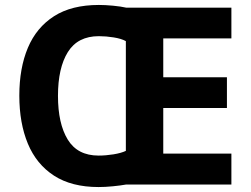

<svg xmlns="http://www.w3.org/2000/svg" viewBox="-20 -745 1013 775"><path d="M379 -725Q405 -725 436.5 -722Q468 -719 490 -714H914V-590H639V-433H896V-309H639V-125H914V0H488Q466 4 435 7Q404 10 378 10Q269 10 198 -36Q127 -82 92.5 -165Q58 -248 58 -359Q58 -470 92.5 -552Q127 -634 198 -679.5Q269 -725 379 -725ZM379 -599Q294 -599 254 -535Q214 -471 214 -358Q214 -246 253.5 -181.5Q293 -117 378 -117Q407 -117 438 -122Q469 -127 488 -136V-579Q470 -589 439 -594Q408 -599 379 -599Z"/></svg>

Font: Noto Sans Telugu
Style: Bold
Weight: 700
Designer: Jelle Bosma - Monotype Design Team
Foundry: Monotype Imaging Inc.
Version: Version 2.005; ttfautohint (v1.8.4.7-5d5b)